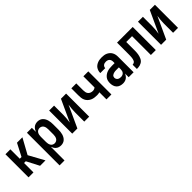

<svg xmlns="http://www.w3.org/2000/svg" viewBox="222 -1685 3057 3057"><g transform="rotate(-45 1750.0 -156.5)"><path d="M335 0 225 -212H186V0H75V-520H186V-308H225L335 -520H457L314 -260L457 0Z M559 215V-520H670V-429Q678 -450 690 -468.5Q702 -487 719 -501Q736 -515 758 -521.5Q780 -528 802 -528Q826 -528 849 -520.5Q872 -513 890 -496.5Q908 -480 919.5 -459Q931 -438 937.5 -415Q944 -392 946.5 -368Q949 -344 949 -320V-200Q949 -176 946.5 -152Q944 -128 937.5 -105Q931 -82 919.5 -61Q908 -40 890 -23.5Q872 -7 849 0.5Q826 8 802 8Q780 8 758 1.5Q736 -5 719 -19Q702 -33 690 -51.5Q678 -70 670 -91V215ZM754 -88Q774 -88 792 -97.5Q810 -107 820 -124Q830 -141 834 -160.5Q838 -180 838 -200V-320Q838 -340 834 -359.5Q830 -379 820 -396Q810 -413 792 -422.5Q774 -432 754 -432Q734 -432 716 -422.5Q698 -413 688 -396Q678 -379 674 -359.5Q670 -340 670 -320V-200Q670 -180 674 -160.5Q678 -141 688 -124Q698 -107 716 -97.5Q734 -88 754 -88Z M1059 0V-520H1170V-312Q1170 -272 1166 -231.5Q1162 -191 1156 -152L1325 -520H1441V0H1330V-208Q1330 -248 1334 -288.5Q1338 -329 1344 -368L1175 0Z M1830 0V-160Q1816 -156 1801.5 -154Q1787 -152 1772 -152Q1743 -152 1714 -156Q1685 -160 1658.5 -172Q1632 -184 1610.5 -204.5Q1589 -225 1577 -251.5Q1565 -278 1562 -307Q1559 -336 1559 -365V-520H1670V-365Q1670 -343 1674.5 -320.5Q1679 -298 1693 -281Q1707 -264 1728.5 -256Q1750 -248 1772 -248Q1788 -248 1803 -253.5Q1818 -259 1830 -269V-520H1941V0Z M2198 8Q2168 8 2138.5 -1.5Q2109 -11 2088.5 -33Q2068 -55 2059.5 -84.5Q2051 -114 2051 -144Q2051 -171 2057.5 -196.5Q2064 -222 2080 -243Q2096 -264 2118 -279Q2140 -294 2165 -302.5Q2190 -311 2216.5 -314Q2243 -317 2269 -317H2330V-351Q2330 -368 2325 -383.5Q2320 -399 2308.5 -410.5Q2297 -422 2281 -427Q2265 -432 2249 -432Q2234 -432 2220 -429Q2206 -426 2194 -417.5Q2182 -409 2175 -395.5Q2168 -382 2168 -368V-366H2057V-371Q2057 -394 2064 -416.5Q2071 -439 2084 -458.5Q2097 -478 2116.5 -491.5Q2136 -505 2157.5 -513.5Q2179 -522 2202.5 -525Q2226 -528 2249 -528Q2274 -528 2298.5 -524.5Q2323 -521 2345.5 -511Q2368 -501 2387 -484.5Q2406 -468 2418.5 -446.5Q2431 -425 2436 -400.5Q2441 -376 2441 -351V0H2330V-82Q2322 -62 2309 -44.5Q2296 -27 2278.5 -15Q2261 -3 2240 2.5Q2219 8 2198 8ZM2246 -88Q2263 -88 2280 -94Q2297 -100 2309 -113.5Q2321 -127 2325.5 -144.5Q2330 -162 2330 -180V-221H2269Q2257 -221 2245.5 -220Q2234 -219 2222.5 -216Q2211 -213 2200 -208.5Q2189 -204 2180 -196.5Q2171 -189 2166.5 -178Q2162 -167 2162 -155Q2162 -140 2169 -126Q2176 -112 2188.5 -103Q2201 -94 2216 -91Q2231 -88 2246 -88Z M2515 0V-96Q2531 -96 2546.5 -104Q2562 -112 2569.5 -126.5Q2577 -141 2580.5 -157.5Q2584 -174 2585.5 -190.5Q2587 -207 2587.5 -223.5Q2588 -240 2588 -257V-520H2941V0H2830V-424H2699V-261Q2699 -242 2699 -223.5Q2699 -205 2697.5 -186.5Q2696 -168 2693 -149.5Q2690 -131 2684.5 -113Q2679 -95 2671 -78Q2663 -61 2651 -47Q2639 -33 2622.5 -23.5Q2606 -14 2588.5 -8.5Q2571 -3 2552 -1.5Q2533 0 2515 0Z M3059 0V-520H3170V-312Q3170 -272 3166 -231.5Q3162 -191 3156 -152L3325 -520H3441V0H3330V-208Q3330 -248 3334 -288.5Q3338 -329 3344 -368L3175 0Z"/></g></svg>

Font: Iosevka
Style: Bold
Weight: 700
Monospace: yes
Designer: Belleve Invis
Foundry: Belleve Invis
Version: Version 32.5.0; ttfautohint (v1.8.4)